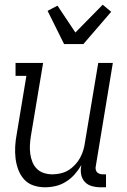

<svg xmlns="http://www.w3.org/2000/svg" viewBox="-20 -787 540 815"><path d="M171 8Q145 8 121.5 0Q98 -8 82 -26Q66 -44 57.5 -67Q49 -90 46 -115Q43 -140 44.5 -166Q46 -192 51 -218L92 -465H46V-520H163L111 -209Q108 -190 107 -171Q106 -152 108.5 -134Q111 -116 117.5 -99.5Q124 -83 136.5 -70.5Q149 -58 166.5 -52.5Q184 -47 202 -47Q219 -47 237 -51Q255 -55 270.5 -64.5Q286 -74 299 -88Q312 -102 320.5 -118Q329 -134 334 -151Q339 -168 341 -185L397 -520H459L387 -84Q385 -76 386 -69Q387 -62 391 -57Q395 -52 402 -49.5Q409 -47 416 -47H430V8H407Q388 8 370 3Q352 -2 340 -15Q328 -28 324.5 -46.5Q321 -65 325 -84V-86Q313 -65 297 -47Q281 -29 260.5 -16Q240 -3 217 2.5Q194 8 171 8ZM252 -600 182 -741 224 -763 300 -649 416 -767 452 -737 334 -600Z"/></svg>

Font: Iosevka Curly Slab Light
Style: Italic
Weight: 300
Italic angle: -9°
Monospace: yes
Designer: Belleve Invis
Foundry: Belleve Invis
Version: Version 22.1.2; ttfautohint (v1.8.4)